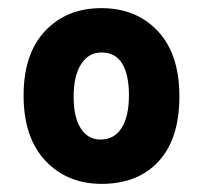

<svg xmlns="http://www.w3.org/2000/svg" viewBox="-20 -556 500 472"><path d="M230 -104Q145 -104 91.5 -161Q38 -218 38 -321Q38 -424 91 -480Q144 -536 229 -536Q315 -536 368 -479.5Q421 -423 421 -319Q421 -215 370 -159.5Q319 -104 230 -104ZM227 -213Q261 -213 279 -241.5Q297 -270 297 -322Q297 -372 280.5 -399.5Q264 -427 229 -427Q198 -427 179.5 -398.5Q161 -370 161 -318Q161 -268 178.5 -240.5Q196 -213 227 -213Z"/></svg>

Font: Noto Sans Devanagari UI ExtraCondensed
Style: Bold
Weight: 700
Width: 2
Designer: Jelle Bosma - Monotype Design Team
Foundry: Monotype Imaging Inc.
Version: Version 2.004